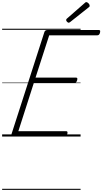

<svg xmlns="http://www.w3.org/2000/svg" viewBox="-20 -1279 959 1799"><path d="M111 0Q97 0 90.5 -5.5Q84 -11 88 -23L396 -979Q399 -988 406 -993Q413 -998 428 -998H905Q916 -998 918 -991.5Q920 -985 917 -973Q914 -960 907.5 -954Q901 -948 891 -948H441L313 -552H691Q702 -552 704 -546Q706 -540 703 -528Q699 -514 692.5 -508Q686 -502 677 -502H297L152 -50H598Q609 -50 611.5 -44Q614 -38 611 -25Q607 -12 600.5 -6Q594 0 584 0ZM624 -1066Q617 -1066 608.5 -1074.5Q600 -1083 600 -1090Q600 -1093 600.5 -1096Q601 -1099 605 -1103L773 -1250Q777 -1253 780 -1256Q783 -1259 788 -1259Q795 -1259 802.5 -1253.5Q810 -1248 815 -1240.5Q820 -1233 820 -1226Q820 -1222 819 -1218.5Q818 -1215 812 -1211L638 -1073Q633 -1070 630 -1068Q627 -1066 624 -1066ZM0 490H735V500H0ZM0 -20H735V0H0ZM0 -505H735V-500H0ZM0 -1010H735V-1000H0Z"/></svg>

Font: Playwrite NZ Guides
Style: Regular
Weight: 400
Designer: Veronika Burian, José Scaglione
Foundry: TypeTogether
Version: Version 1.003